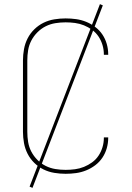

<svg xmlns="http://www.w3.org/2000/svg" viewBox="-20 -832 640 928"><path d="M297 8Q270 8 242.5 3.5Q215 -1 190.5 -13Q166 -25 146 -44.5Q126 -64 113.5 -88.5Q101 -113 96 -140.5Q91 -168 91 -195V-540Q91 -567 96 -594.5Q101 -622 113.5 -646.5Q126 -671 146 -690.5Q166 -710 190.5 -722Q215 -734 242.5 -738.5Q270 -743 297 -743Q323 -743 348 -739.5Q373 -736 396.5 -726.5Q420 -717 440.5 -701.5Q461 -686 475 -665Q489 -644 496 -619.5Q503 -595 503 -570Q503 -569 503 -568.5Q503 -568 503 -567H482Q482 -568 482 -568.5Q482 -569 482 -569Q482 -592 475.5 -614Q469 -636 456.5 -655Q444 -674 425.5 -687.5Q407 -701 386 -709.5Q365 -718 342.5 -721Q320 -724 297 -724Q272 -724 247.5 -720Q223 -716 201 -705Q179 -694 161 -676Q143 -658 131.5 -636Q120 -614 116 -589.5Q112 -565 112 -540V-195Q112 -170 116 -145.5Q120 -121 131.5 -99Q143 -77 161 -59Q179 -41 201 -30Q223 -19 247.5 -15Q272 -11 297 -11Q320 -11 342.5 -14Q365 -17 386 -25.5Q407 -34 425.5 -47.5Q444 -61 456.5 -80Q469 -99 475.5 -121Q482 -143 482 -166Q482 -166 482 -166.5Q482 -167 482 -168H503Q503 -167 503 -166.5Q503 -166 503 -165Q503 -140 496 -115.5Q489 -91 475 -70Q461 -49 440.5 -33.5Q420 -18 396.5 -8.5Q373 1 348 4.5Q323 8 297 8ZM137 76 123 70 463 -812 477 -806Z"/></svg>

Font: Iosevka Curly Thin Extended
Style: Regular
Weight: 100
Width: 7
Monospace: yes
Designer: Belleve Invis
Foundry: Belleve Invis
Version: Version 11.1.0; ttfautohint (v1.8.3)